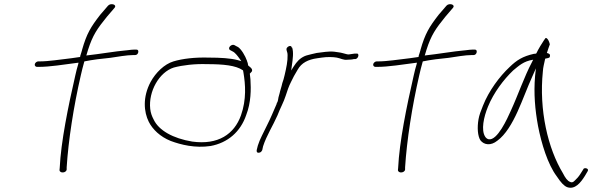

<svg xmlns="http://www.w3.org/2000/svg" viewBox="-20 -740 2859 910"><path d="M145 -436C143 -429 149 -423 155 -423H163C218 -423 281 -434 352 -443L351 -437C346 -420 341 -402 337 -383C303 -235 269 -69 263 56L262 66C263 83 295 80 296 63V53C304 -74 329 -236 363 -383C368 -404 373 -426 379 -446L380 -449C419 -457 462 -462 503 -466C536 -471 582 -479 611 -479H620C628 -479 633 -484 635 -491C637 -500 634 -505 626 -505H617C611 -505 598 -504 576 -501H575C527 -497 453 -484 389 -477L391 -483C393 -490 395 -497 397 -503C420 -575 441 -604 487 -661L523 -703C536 -719 504 -727 492 -713L455 -670C410 -612 391 -581 369 -504V-503C366 -494 364 -485 360 -474V-470C348 -468 331 -466 318 -464C264 -458 211 -449 168 -449H161C154 -449 146 -442 145 -436Z M694 -352C655 -279 662 -209 685 -163C703 -127 739 -92 789 -72C837 -54 905 -37 978 -48C1059 -63 1120 -115 1147 -195C1170 -254 1170 -317 1167 -364L1164 -391L1167 -394C1188 -411 1162 -423 1156 -430C1155 -438 1154 -444 1151 -450V-451C1142 -476 1124 -507 1107 -518H1106L1093 -525C1079 -535 1056 -513 1070 -503L1083 -496C1094 -491 1106 -475 1114 -464L1124 -450L1107 -455C1073 -464 1025 -467 970 -467C904 -469 845 -462 802 -449C759 -436 718 -396 694 -352ZM692 -224C683 -306 734 -398 804 -420C845 -431 903 -438 961 -436C1039 -436 1098 -430 1131 -407L1132 -406L1134 -395C1143 -341 1149 -269 1122 -193C1090 -104 1014 -52 891 -69C800 -84 732 -122 708 -174C700 -189 694 -205 692 -224ZM1082 -496H1083ZM1172 -410Z M1291 -247C1276 -213 1262 -178 1245 -145C1230 -113 1211 -80 1202 -50L1197 -30C1195 -22 1198 -16 1204 -16C1214 -16 1219 -20 1223 -29L1227 -47C1243 -97 1274 -145 1295 -193C1307 -225 1325 -257 1334 -286C1341 -308 1349 -332 1359 -351L1373 -379L1391 -410C1409 -442 1440 -458 1484 -464L1505 -467C1531 -471 1559 -470 1576 -467C1594 -464 1608 -454 1627 -457H1628C1637 -457 1651 -458 1657 -460H1665C1680 -463 1685 -490 1668 -486H1661C1652 -484 1642 -484 1633 -482H1632C1627 -482 1624 -483 1620 -484L1605 -488C1598 -490 1592 -491 1585 -492L1564 -495C1537 -498 1508 -492 1481 -489L1455 -483C1445 -480 1433 -478 1424 -474C1400 -463 1387 -448 1372 -425L1360 -406L1363 -427C1368 -462 1372 -491 1365 -514H1363C1360 -532 1334 -516 1338 -504C1339 -496 1343 -492 1343 -479C1344 -451 1337 -418 1329 -384C1326 -370 1322 -357 1318 -346C1314 -327 1308 -312 1305 -297L1300 -279C1299 -273 1297 -256 1292 -252ZM1293 -188Z M1749 -436C1747 -429 1753 -423 1759 -423H1767C1822 -423 1885 -434 1956 -443L1955 -437C1950 -420 1945 -402 1941 -383C1907 -235 1873 -69 1867 56L1866 66C1867 83 1899 80 1900 63V53C1908 -74 1933 -236 1967 -383C1972 -404 1977 -426 1983 -446L1984 -449C2023 -457 2066 -462 2107 -466C2140 -471 2186 -479 2215 -479H2224C2232 -479 2237 -484 2239 -491C2241 -500 2238 -505 2230 -505H2221C2215 -505 2202 -504 2180 -501H2179C2131 -497 2057 -484 1993 -477L1995 -483C1997 -490 1999 -497 2001 -503C2024 -575 2045 -604 2091 -661L2127 -703C2140 -719 2108 -727 2096 -713L2059 -670C2014 -612 1995 -581 1973 -504V-503C1970 -494 1968 -485 1964 -474V-470C1952 -468 1935 -466 1922 -464C1868 -458 1815 -449 1772 -449H1765C1758 -449 1750 -442 1749 -436Z M2248 -175C2241 -135 2244 -95 2257 -75C2274 -53 2306 -48 2337 -73C2376 -101 2408 -156 2433 -211C2458 -266 2479 -325 2504 -380L2520 -416L2516 -379C2509 -297 2516 -219 2530 -143C2546 -60 2576 39 2619 96C2638 125 2653 141 2668 147C2705 160 2732 126 2752 94L2765 72C2774 58 2750 53 2745 61V62L2731 84C2723 97 2713 108 2704 116C2696 125 2688 126 2682 122C2670 118 2659 103 2648 81C2577 -36 2534 -218 2553 -402C2554 -421 2559 -438 2562 -453L2564 -462C2574 -464 2585 -465 2586 -471V-472C2589 -481 2585 -486 2572 -489C2577 -506 2582 -518 2586 -530C2580 -555 2570 -561 2566 -560C2565 -559 2563 -556 2558 -549C2551 -539 2530 -505 2522 -487C2519 -485 2514 -485 2511 -485C2457 -473 2429 -455 2395 -422C2348 -378 2297 -310 2269 -239C2259 -215 2251 -193 2248 -175ZM2293 -235C2320 -301 2367 -363 2412 -406C2439 -428 2461 -450 2507 -457L2501 -445C2464 -375 2436 -291 2401 -215C2385 -179 2337 -72 2296 -80C2290 -81 2283 -86 2279 -93C2260 -124 2272 -184 2293 -235ZM2752 94Z"/></svg>

Font: Stray Cat
Style: LtExtObl
Weight: 300
Version: Version 1.0